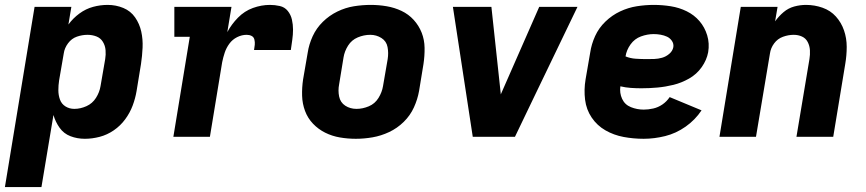

<svg xmlns="http://www.w3.org/2000/svg" viewBox="-54 -558 3530 783"><path d="M-34 205H115L164 -89Q172 -61 189 -37Q206 -13 233.5 -2.5Q261 8 292 8Q322 8 352.5 0Q383 -8 410 -26.5Q437 -45 456.5 -71.5Q476 -98 487 -127.5Q498 -157 503 -187L521 -297Q526 -330 527.5 -364Q529 -398 522 -429.5Q515 -461 497 -487Q479 -513 449 -525.5Q419 -538 385 -538Q355 -538 325.5 -530Q296 -522 270 -503Q244 -484 225 -458L237 -530H87ZM249 -114Q229 -114 213 -124Q197 -134 190.5 -152Q184 -170 184 -190Q184 -210 187 -230L206 -340Q209 -362 223.5 -381.5Q238 -401 259.5 -408.5Q281 -416 303 -416Q322 -416 339 -409.5Q356 -403 365.5 -387.5Q375 -372 376.5 -353.5Q378 -335 375 -317L356 -207Q352 -182 337.5 -159Q323 -136 298.5 -125Q274 -114 249 -114Z M653 0H802L852 -304Q856 -324 862.5 -343.5Q869 -363 881.5 -380Q894 -397 913 -406.5Q932 -416 952 -416Q963 -416 972 -411.5Q981 -407 983.5 -396.5Q986 -386 985 -375.5Q984 -365 982 -354H1132Q1135 -375 1138 -396Q1141 -417 1141 -437.5Q1141 -458 1136.5 -478Q1132 -498 1119.5 -513.5Q1107 -529 1087 -533.5Q1067 -538 1047 -538Q1012 -538 977.5 -525.5Q943 -513 916.5 -486Q890 -459 873 -427L890 -530H657V-408H720Z M1397 8Q1431 8 1465.5 2Q1500 -4 1533 -19.5Q1566 -35 1592.5 -61Q1619 -87 1634 -120Q1649 -153 1655 -187L1673 -297Q1678 -330 1677.5 -363Q1677 -396 1665.5 -425Q1654 -454 1633 -477Q1612 -500 1583.5 -513.5Q1555 -527 1523 -532.5Q1491 -538 1458 -538Q1424 -538 1389.5 -532.5Q1355 -527 1322 -511Q1289 -495 1262.5 -469Q1236 -443 1221 -410Q1206 -377 1201 -344L1182 -234Q1177 -200 1178 -167.5Q1179 -135 1190 -105.5Q1201 -76 1222.5 -53.5Q1244 -31 1272 -17Q1300 -3 1332 2.5Q1364 8 1397 8ZM1400 -114Q1374 -114 1354 -127Q1334 -140 1329 -164.5Q1324 -189 1329 -214L1347 -324Q1351 -349 1365.5 -372Q1380 -395 1405 -405.5Q1430 -416 1456 -416Q1481 -416 1501.5 -403Q1522 -390 1526.5 -366Q1531 -342 1527 -317L1508 -207Q1504 -182 1489.5 -158.5Q1475 -135 1450 -124.5Q1425 -114 1400 -114Z M1874 0H2046L2131 -177L2301 -530H2145L1990 -177Q1989 -175 1988 -173Q1988 -175 1988 -177L1950 -530H1793Z M2571 8Q2614 8 2658.5 -3Q2703 -14 2742 -41.5Q2781 -69 2807 -108L2677 -162Q2665 -144 2647.5 -132Q2630 -120 2610 -115.5Q2590 -111 2571 -111Q2544 -111 2519 -121Q2494 -131 2483 -155Q2472 -179 2476 -206Q2497 -201 2518.5 -199.5Q2540 -198 2562 -198Q2595 -198 2627.5 -201Q2660 -204 2692.5 -212Q2725 -220 2756 -237.5Q2787 -255 2807.5 -284Q2828 -313 2834 -345Q2840 -381 2830 -414Q2820 -447 2798.5 -472Q2777 -497 2746.5 -512Q2716 -527 2681.5 -532.5Q2647 -538 2612 -538Q2578 -538 2543 -532.5Q2508 -527 2475 -511.5Q2442 -496 2415 -470Q2388 -444 2373 -411Q2358 -378 2353 -344L2334 -234Q2327 -192 2332 -151.5Q2337 -111 2359 -78.5Q2381 -46 2415 -26.5Q2449 -7 2489 0.5Q2529 8 2571 8ZM2584 -317Q2561 -317 2538.5 -318.5Q2516 -320 2497 -328Q2501 -354 2517.5 -377Q2534 -400 2560 -409.5Q2586 -419 2612 -419Q2626 -419 2640 -416.5Q2654 -414 2666 -408.5Q2678 -403 2686 -391.5Q2694 -380 2692 -366Q2689 -350 2675.5 -338.5Q2662 -327 2646 -322.5Q2630 -318 2614.5 -317.5Q2599 -317 2584 -317Z M2880 0H3029L3086 -340Q3089 -362 3103 -381Q3117 -400 3139 -408Q3161 -416 3183 -416Q3201 -416 3216.5 -409Q3232 -402 3240 -386.5Q3248 -371 3249 -353Q3250 -335 3247 -317L3194 0H3344L3393 -297Q3399 -332 3399 -367Q3399 -402 3388 -434Q3377 -466 3355 -490.5Q3333 -515 3300.5 -526.5Q3268 -538 3233 -538Q3209 -538 3185 -531.5Q3161 -525 3141.5 -508.5Q3122 -492 3107 -471L3117 -530H2967Z"/></svg>

Font: Iosevka Sparkle Heavy
Style: Italic
Weight: 900
Italic angle: -9°
Designer: Belleve Invis
Foundry: Belleve Invis
Version: Version 4.5.0; ttfautohint (v1.8.3)